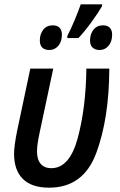

<svg xmlns="http://www.w3.org/2000/svg" viewBox="-20 -858 555 887"><path d="M45 -147Q45 -183 59 -253L120 -541H226L163 -245Q151 -190 151 -158Q151 -120 168.5 -100.5Q186 -81 217 -81Q302 -81 339.5 -221.5Q377 -362 379 -541H485Q484 -310 424.5 -150.5Q365 9 207 9Q126 9 85.5 -31.5Q45 -72 45 -147ZM291 -692Q306 -720 324.5 -764.5Q343 -809 353 -838H452L451 -829Q434 -799 401.5 -754.5Q369 -710 342 -682H291ZM164 -671Q164 -701 180 -721Q196 -741 224 -741Q244 -741 255 -730Q266 -719 266 -698Q266 -666 249.5 -646.5Q233 -627 208 -627Q187 -627 175.5 -638Q164 -649 164 -671ZM396 -671Q396 -701 412 -721Q428 -741 456 -741Q476 -741 487 -730Q498 -719 498 -698Q498 -666 481.5 -646.5Q465 -627 440 -627Q420 -627 408 -638Q396 -649 396 -671Z"/></svg>

Font: Noto Sans UI NarrowMedium
Style: Italic
Weight: 500
Width: 4
Italic angle: -12°
Designer: Monotype Design Team
Foundry: Monotype Imaging Inc.
Version: Version 1.001